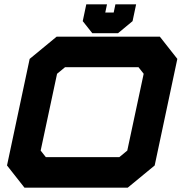

<svg xmlns="http://www.w3.org/2000/svg" viewBox="-20 -870 854 890"><path d="M93.5 0 12.5 -103 117.5 -597 242.5 -700H721L802 -597L697 -103L572 0ZM192.5 -141.5H533L570 -172L646 -528L622 -558.5H281.5L244.5 -528L168.5 -172ZM408 -716 363.5 -772 380 -850H476L468 -812H507L515 -850H611L594.5 -772L527 -716Z"/></svg>

Font: Tourney Expanded Black
Style: Italic
Weight: 900
Width: 7
Italic angle: -12°
Designer: Tyler Finck
Foundry: Etcetera Type Co
Version: Version 1.010; ttfautohint (v1.8.3)